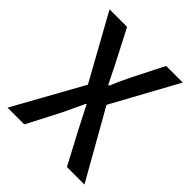

<svg xmlns="http://www.w3.org/2000/svg" viewBox="-201 -867 998 998"><g transform="rotate(45 298.0 -368.0)"><path d="M15.6 0 226.6 -379.9 29.3 -736.3H158.2L247.1 -564.5Q255.9 -547.9 273.4 -511.7Q291 -475.6 302.7 -453.1H307.6Q329.1 -504.9 358.4 -564.5L445.3 -736.3H567.4L369.1 -374L581.1 0H452.1L355.5 -182.6Q329.1 -235.4 293.9 -302.7H290Q277.3 -277.3 258.3 -235.8Q239.3 -194.3 233.4 -182.6L138.7 0Z"/></g></svg>

Font: Gen Shin Gothic Medium
Style: Regular
Weight: 500
Designer: [Source Han Sans]
Ryoko NISHIZUKA  (kana & ideographs); Paul D. Hunt (Latin, Greek & Cyrillic); Wenlong ZHANG  (bopomofo
Version: Version 1.002.20150607